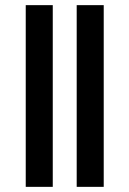

<svg xmlns="http://www.w3.org/2000/svg" viewBox="-20 -726 503 746"><path d="M185 0H80V-706H185ZM383 0H278V-706H383Z"/></svg>

Font: STIX Two Text SemiBold
Style: Regular
Weight: 600
Designer: Ross Mills, John Hudson & Paul Hanslow, Tiro Typeworks Ltd; with prior portions MicroPress Inc., and Coen Hoffman.
Foundry: Tiro Typeworks Ltd
Version: Version 2.13 b171